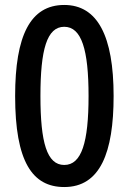

<svg xmlns="http://www.w3.org/2000/svg" viewBox="-20 -744 520 774"><path d="M438 -357C438 -599 373 -724 239 -724C102 -724 41 -600 41 -357C41 -93 110 10 239 10C384 10 438 -129 438 -357ZM143 -357C143 -544 169 -636 239 -636C309 -636 337 -543 337 -357C337 -170 309 -79 239 -79C169 -79 143 -170 143 -357Z"/></svg>

Font: Noto Sans Armenian Condensed Medium
Style: Regular
Weight: 500
Width: 3
Designer: Monotype Design Team
Foundry: Monotype Imaging Inc.
Version: Version 2.008